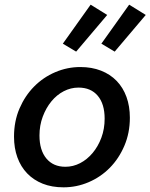

<svg xmlns="http://www.w3.org/2000/svg" viewBox="-20 -790 644 822"><path d="M252 12Q202 12 163 -3.5Q124 -19 96.5 -47.5Q69 -76 54.5 -116Q40 -156 40 -205Q40 -271 63.5 -325.5Q87 -380 126 -419.5Q165 -459 216.5 -481Q268 -503 324 -503Q373 -503 412.5 -487.5Q452 -472 479.5 -443.5Q507 -415 521.5 -375Q536 -335 536 -286Q536 -221 512.5 -166Q489 -111 450 -71.5Q411 -32 359.5 -10Q308 12 252 12ZM260 -76Q293 -76 323 -91.5Q353 -107 376.5 -135Q400 -163 414 -200.5Q428 -238 428 -282Q428 -345 398.5 -380Q369 -415 316 -415Q283 -415 253 -399.5Q223 -384 200 -356Q177 -328 163 -290.5Q149 -253 149 -210Q149 -147 178.5 -111.5Q208 -76 260 -76ZM306 -569 249 -603 368 -770 439 -726ZM471 -569 414 -603 533 -770 604 -726Z"/></svg>

Font: Source Code Pro Semibold
Style: Italic
Weight: 600
Italic angle: -11°
Monospace: yes
Designer: Paul D. Hunt, Teo Tuominen
Foundry: Adobe Systems Incorporated
Version: Version 1.050;PS 1.000;hotconv 16.6.51;makeotf.lib2.5.65220